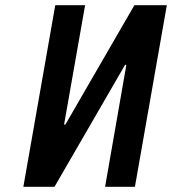

<svg xmlns="http://www.w3.org/2000/svg" viewBox="-20 -720 663 740"><path d="M70 0 193 -700H308L227 -240H232L498 -700H623L500 0H385L467 -470H462L190 0Z"/></svg>

Font: Cuprum
Style: Bold Italic
Weight: 700
Italic angle: -10°
Designer: Jovanny Lemonad
Foundry: Jovanny Lemonad
Version: Version 3.000